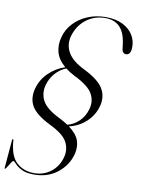

<svg xmlns="http://www.w3.org/2000/svg" viewBox="-98 -775 750 1021"><g transform="rotate(10 276.5 -264.5)"><path d="M159 180.5Q114 180.5 89.8 167.5Q65.5 154.5 54.2 141.5Q43 128.5 37 128.5Q34.5 128.5 26.5 140.8Q18.5 153 11 165Q3.5 177 1.5 177Q-2 177 -1.5 173.5L11.5 19.5Q12 15.5 14.5 15Q18.5 14.5 18.5 18Q23.5 103.5 62 138.2Q100.5 173 157.5 173Q207.5 173 246 144Q284.5 115 299 65Q312 20.5 291.5 -19.5Q271 -59.5 194.5 -96Q117 -134.5 93.5 -176Q70 -217.5 85 -272Q99 -322 136.2 -358Q173.5 -394 223 -410.5Q184 -443.5 173.5 -482.8Q163 -522 175 -564Q185.5 -606.5 216.5 -639.8Q247.5 -673 292.2 -691.8Q337 -710.5 389.5 -710.5Q445 -710.5 482.5 -691.2Q520 -672 538.2 -641Q556.5 -610 555 -574Q553.5 -534.5 528 -534.5Q520 -534.5 513.5 -540.8Q507 -547 506 -560L501.5 -594.5Q484 -705 388.5 -705Q329 -705 284.8 -670.8Q240.5 -636.5 224 -578Q211 -530.5 235 -489Q259 -447.5 325.5 -415.5Q406.5 -375 430.5 -332.5Q454.5 -290 441 -239.5Q428 -189.5 389.2 -153Q350.5 -116.5 296.5 -104Q340 -71.5 351.5 -37Q363 -2.5 352.5 37Q336 98.5 284 139.5Q232 180.5 159 180.5ZM240 -138Q266.5 -124.5 286.5 -111Q322.5 -120.5 349.2 -146.5Q376 -172.5 387.5 -212Q401 -256.5 379.5 -296Q358 -335.5 280 -373.5Q251 -388 229.5 -405Q197 -392 172.2 -364.8Q147.5 -337.5 136.5 -298.5Q124.5 -252 145.8 -212.8Q167 -173.5 240 -138Z"/></g></svg>

Font: Fraunces 144pt Light
Style: Italic
Weight: 300
Italic angle: -16°
Version: Version 1.000;[0bf87f6ff]